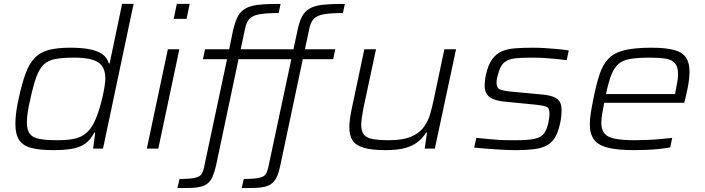

<svg xmlns="http://www.w3.org/2000/svg" viewBox="-20 -763 3618 986"><path d="M254 8Q183 8 140 -3.5Q97 -15 78 -44.5Q59 -74 59 -127Q59 -153 63 -185Q67 -217 76 -257Q93 -336 112 -387Q131 -438 159 -466.5Q187 -495 230.5 -506.5Q274 -518 341 -518Q397 -518 438 -510.5Q479 -503 504.5 -485.5Q530 -468 539 -437H543L607 -743H666L509 0H458L469 -82H464Q445 -44 416.5 -24.5Q388 -5 348 1.5Q308 8 254 8ZM274 -43Q325 -43 357.5 -49.5Q390 -56 412 -71.5Q434 -87 450 -111Q461 -127 471.5 -152Q482 -177 491 -206.5Q500 -236 506.5 -265Q513 -294 517 -319Q521 -344 521 -359Q521 -419 484 -443Q447 -467 361 -467Q302 -467 264.5 -460Q227 -453 204.5 -431.5Q182 -410 166.5 -367.5Q151 -325 136 -255Q127 -218 122.5 -187.5Q118 -157 118 -135Q118 -96 133 -76Q148 -56 182.5 -49.5Q217 -43 274 -43Z M872 -666 888 -743H954L938 -666ZM734 0 842 -510H901L793 0Z M891 203 902 156Q954 156 979.5 150.5Q1005 145 1013.5 133Q1022 121 1027 100L1146 -459H1022L1033 -510H1157L1177 -608Q1186 -646 1197.5 -671Q1209 -696 1227.5 -710.5Q1246 -725 1272.5 -732Q1299 -739 1335.5 -741Q1372 -743 1421 -743L1411 -696Q1349 -696 1314 -690Q1279 -684 1262.5 -667.5Q1246 -651 1239 -618L1216 -510H1372L1361 -459H1205L1089 89Q1081 123 1071.5 144.5Q1062 166 1047.5 178Q1033 190 1012 195.5Q991 201 961 202Q931 203 891 203ZM1221 203 1232 156Q1285 156 1310 150.5Q1335 145 1343.5 133Q1352 121 1357 100L1476 -459H1352L1363 -510H1487L1508 -608Q1516 -646 1527.5 -671Q1539 -696 1557.5 -710.5Q1576 -725 1602.5 -732Q1629 -739 1665.5 -741Q1702 -743 1751 -743L1741 -696Q1680 -696 1644.5 -690Q1609 -684 1592.5 -667.5Q1576 -651 1569 -618L1546 -510H1702L1691 -459H1535L1419 89Q1412 123 1402 144.5Q1392 166 1377.5 178Q1363 190 1342 195.5Q1321 201 1291 202Q1261 203 1221 203Z M1960 8Q1888 8 1847 -4.5Q1806 -17 1790 -42.5Q1774 -68 1774 -109Q1774 -127 1777 -150.5Q1780 -174 1785 -198L1851 -510H1911L1846 -206Q1842 -183 1838.5 -161Q1835 -139 1835 -123Q1835 -89 1848.5 -72Q1862 -55 1893.5 -49Q1925 -43 1978 -43Q2047 -43 2088.5 -60Q2130 -77 2153 -106Q2176 -135 2187 -171Q2198 -207 2206 -245L2262 -510H2322L2213 0H2161L2173 -82H2168Q2153 -57 2128.5 -36.5Q2104 -16 2064.5 -4Q2025 8 1960 8Z M2630 8Q2598 8 2559.5 6Q2521 4 2483.5 1Q2446 -2 2415 -5L2426 -55Q2467 -51 2494 -48.5Q2521 -46 2542.5 -44.5Q2564 -43 2585 -43Q2606 -43 2635 -43Q2695 -43 2727 -50.5Q2759 -58 2773.5 -77.5Q2788 -97 2796 -132Q2799 -148 2800.5 -160Q2802 -172 2802 -179Q2802 -208 2786.5 -214.5Q2771 -221 2735 -225L2572 -241Q2518 -246 2493.5 -265Q2469 -284 2469 -323Q2469 -335 2470.5 -349.5Q2472 -364 2476 -381Q2487 -430 2507 -458Q2527 -486 2556.5 -499Q2586 -512 2625.5 -515Q2665 -518 2717 -518Q2746 -518 2778.5 -516Q2811 -514 2843.5 -511Q2876 -508 2901 -504L2890 -454Q2858 -458 2828.5 -461Q2799 -464 2769.5 -465.5Q2740 -467 2707 -467Q2661 -467 2626.5 -463.5Q2592 -460 2570 -442.5Q2548 -425 2538 -382Q2534 -371 2532 -359Q2530 -347 2530 -339Q2530 -312 2546 -304.5Q2562 -297 2600 -293L2760 -278Q2797 -275 2820 -266.5Q2843 -258 2853.5 -242Q2864 -226 2864 -197Q2864 -182 2862.5 -166Q2861 -150 2856 -128Q2846 -82 2829 -55Q2812 -28 2785 -14.5Q2758 -1 2719.5 3.5Q2681 8 2630 8Z M3238 8Q3152 8 3102 -4.5Q3052 -17 3030.5 -46Q3009 -75 3009 -126Q3009 -151 3014 -183Q3019 -215 3027 -254Q3042 -330 3059 -381Q3076 -432 3105 -462Q3134 -492 3186.5 -505Q3239 -518 3325 -518Q3400 -518 3443 -506Q3486 -494 3503.5 -466.5Q3521 -439 3521 -394Q3521 -380 3519 -360Q3517 -340 3512 -314Q3507 -288 3499 -255L3494 -235H3083Q3077 -204 3072.5 -178.5Q3068 -153 3068 -132Q3068 -98 3084 -78Q3100 -58 3138 -50.5Q3176 -43 3242 -43Q3272 -43 3306 -44.5Q3340 -46 3373.5 -49Q3407 -52 3432 -55L3422 -6Q3401 -2 3369.5 1.5Q3338 5 3304 6.5Q3270 8 3238 8ZM3092 -280H3447L3450 -298Q3456 -328 3459 -347Q3462 -366 3462 -382Q3462 -420 3446.5 -438Q3431 -456 3400 -461.5Q3369 -467 3320 -467Q3256 -467 3217 -460.5Q3178 -454 3155.5 -434Q3133 -414 3119 -377.5Q3105 -341 3092 -280Z"/></svg>

Font: Saira Expanded Light
Style: Italic
Weight: 300
Width: 7
Italic angle: -12°
Designer: Hector Gatti with collaboration of the Omnibus-Type team
Foundry: Omnibus-Type
Version: Version 1.101